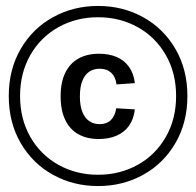

<svg xmlns="http://www.w3.org/2000/svg" viewBox="-20 -688 660 646"><path d="M315.2 -270.3Q339.2 -270.3 353.2 -284.2Q367.3 -298.2 371 -323.7L433.7 -320Q430 -287.2 414.1 -264.9Q398.2 -242.7 372.2 -231.5Q346.3 -220.3 312.3 -220.3Q272.7 -220.3 244 -236.2Q215.3 -252 199.7 -284.2Q184 -316.3 184 -364Q184 -411.7 199.8 -443.6Q215.7 -475.5 244.5 -491.3Q273.3 -507.2 313 -507.2Q347 -507.2 372.8 -496.1Q398.5 -485 414.2 -462.9Q430 -440.8 433.7 -408.3L372 -404Q369 -429.2 354.2 -443Q339.5 -456.8 315.2 -456.8Q295.8 -456.8 280.9 -447.2Q266 -437.7 257.4 -416.9Q248.8 -396.2 248.8 -363.7Q248.8 -331.3 257.4 -310.6Q266 -289.8 280.9 -280.1Q295.8 -270.3 315.2 -270.3ZM9.5 -365Q9.5 -454.5 49.8 -523.5Q90 -592.5 158.5 -630.2Q227 -668 310 -668Q393 -668 461.5 -630.2Q530 -592.5 570.2 -523.5Q610.5 -454.5 610.5 -365Q610.5 -275.5 570.2 -206.5Q530 -137.5 461.5 -99.8Q393 -62 310 -62Q227 -62 158.5 -99.8Q90 -137.5 49.8 -206.5Q9.5 -275.5 9.5 -365ZM572.5 -365Q572.5 -442.5 537.8 -503Q503 -563.5 443 -596.8Q383 -630 310 -630Q237 -630 177 -596.8Q117 -563.5 82.2 -503Q47.5 -442.5 47.5 -365Q47.5 -287.5 82.2 -227Q117 -166.5 177 -133.2Q237 -100 310 -100Q383 -100 443 -133.2Q503 -166.5 537.8 -227Q572.5 -287.5 572.5 -365Z"/></svg>

Font: Monaspace Neon Var ExtraLight
Style: Regular
Weight: 200
Designer: Riley Cran and the Lettermatic Team
Version: Version 1.200 (Monaspace Neon Var)